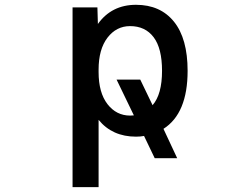

<svg xmlns="http://www.w3.org/2000/svg" viewBox="-20 -553 1040 792"><path d="M532.2 -77.1 460.9 -224.6H558.6L609.4 -119.1Q648.4 -164.1 648.4 -260.7Q648.4 -353.5 613.8 -399.4Q579.1 -445.3 516.6 -445.3Q460 -445.3 423.3 -397.5Q386.7 -349.6 386.7 -265.6V-255.9Q386.7 -170.9 423.3 -123.5Q460 -76.2 516.6 -76.2Q524.4 -76.2 532.2 -77.1ZM710.9 99.6H618.2L574.2 7.8Q559.6 10.7 541 10.7Q443.4 10.7 386.7 -58.6V218.8H279.3V-522.5H381.8L383.8 -454.1Q440.4 -533.2 541 -533.2Q641.6 -533.2 697.8 -463.4Q753.9 -393.6 753.9 -260.7Q753.9 -85 654.3 -21.5Z"/></svg>

Font: GenEi Gothic M SemiBold
Style: Regular
Weight: 500
Designer: o_tamon (Modified); [Source Han Sans]
Ryoko NISHIZUKA  (kana & ideographs); Paul D. Hunt (Latin, Greek & Cyrillic); Wenl
Version: Version 1.1a;Original Version 1.004